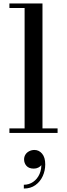

<svg xmlns="http://www.w3.org/2000/svg" viewBox="-20 -770 388 1112"><path d="M226 -750V-26.5H313.5V0H34.5V-26.5H122.5V-723.5H34.5V-750ZM118 322V300Q148 300 172 283.5Q196 267 209 237.8Q222 208.5 219 170.5H226Q226.5 177.5 220 186Q213.5 194.5 202 200.5Q190.5 206.5 176 206.5Q147.5 206.5 133.5 190.8Q119.5 175 119.5 153Q119.5 138 127.2 125.5Q135 113 149 105.8Q163 98.5 179.5 98.5Q205.5 98.5 223.8 120Q242 141.5 242 182Q242 218 227.5 250Q213 282 185.2 302Q157.5 322 118 322Z"/></svg>

Font: Bodoni Moda SC 9pt Medium
Style: Regular
Weight: 500
Designer: Owen Earl
Foundry: indestructible type
Version: Version 2.005